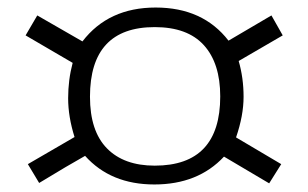

<svg xmlns="http://www.w3.org/2000/svg" viewBox="-20 -562 819 510"><path d="M84 -76 54 -126 178 -198Q161 -252 161 -301Q161 -350 173 -395L48 -468L79 -521L199 -452Q268 -542 393.5 -542Q519 -542 587 -454L701 -521L731 -468L614 -400Q627 -355 627 -305Q627 -255 607 -197L727 -126L695 -75L575 -146Q506 -72 390 -72Q274 -72 206 -148Q163 -124 84 -76ZM391 -122Q565 -122 565 -306Q565 -394 521.5 -442Q478 -490 391 -490Q219 -490 219 -305Q219 -214 264 -168Q309 -122 391 -122Z"/></svg>

Font: Passion One
Style: Regular
Weight: 400
Designer: Alejandro Lo Celso
Foundry: Fontstage
Version: Version 1.002